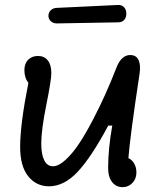

<svg xmlns="http://www.w3.org/2000/svg" viewBox="-20 -756 660 791"><path d="M485 15Q458.5 15 442 -5.8Q425.5 -26.5 425.5 -64.5Q425.5 -143 442.5 -238.5H426Q356 -108 300 -48.2Q244 11.5 182 11.5Q129.5 11.5 96.2 -29.8Q63 -71 63 -151Q63 -244 97 -415Q80.5 -435 80.5 -467Q80.5 -494.5 96.2 -510Q112 -525.5 136.5 -525.5Q162 -525.5 176.8 -507.2Q191.5 -489 191.5 -454.5Q191.5 -427 170.8 -323.8Q150 -220.5 150 -164.5Q150 -120.5 162.2 -95.8Q174.5 -71 198 -71Q221.5 -71 250.5 -97.8Q279.5 -124.5 307 -166.2Q334.5 -208 363.2 -263.2Q392 -318.5 415.2 -370.5Q438.5 -422.5 458.5 -474.5Q480.5 -533 521.5 -529Q543.5 -527 551.8 -506.5Q560 -486 555 -452.5Q515 -188 509 -104.5Q524.5 -97.5 533.2 -81.5Q542 -65.5 542 -45.5Q542 -19.5 525.5 -2.2Q509 15 485 15ZM179.5 -690.5Q179.5 -704 189 -713.5Q198.5 -723 213 -723.5L465.5 -735.5Q480.5 -736.5 490.2 -727Q500 -717.5 500.5 -701Q501 -684.5 491.8 -674.2Q482.5 -664 467.5 -664L214.5 -659.5Q200 -659.5 190 -668Q180 -676.5 179.5 -690.5Z"/></svg>

Font: Monaspace Radon
Style: Regular
Weight: 400
Designer: Riley Cran & the Lettermatic Team
Foundry: Lettermatic
Version: Version 1.000 (Monaspace Radon)